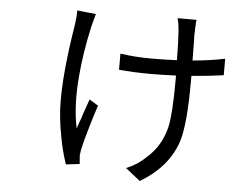

<svg xmlns="http://www.w3.org/2000/svg" viewBox="-55 -831 1151 949"><g transform="rotate(5 520.0 -357.0)"><path d="M291 -761 384 -751Q382 -743 376 -721.5Q370 -700 367 -688Q337 -552 328 -440Q315 -289 339 -179Q340 -183 343.5 -194Q347 -205 350 -213L357 -231L363 -251Q385 -313 390 -328L434 -301Q417 -251 398 -185Q378 -118 371 -83Q369 -76 367 -60Q365 -45 366 -40L369 -6L301 2Q279 -63 267 -130Q248 -225 248 -310Q248 -412 263 -532Q267 -570 275 -623L278 -643L281 -661Q282 -670 284 -682Q286 -694 286 -695Q288 -707 290 -730Q291 -740 291 -761ZM1040 -587V-505Q963 -494 881 -488V-459Q881 -252 855 -165Q813 -32 672 52L599 -6Q654 -28 695 -68Q767 -130 790 -227Q805 -295 805 -459V-483Q742 -480 681 -480Q592 -480 522 -487V-567Q593 -556 680 -556Q742 -556 803 -559Q802 -659 798 -708Q795 -743 788 -766H882Q880 -752 880 -739L879 -724V-709Q877 -694 879 -650Q879 -602 880 -564Q976 -573 1040 -587Z"/></g></svg>

Font: Source Han Sans Regular
Style: Regular
Weight: 400
Designer: Ryoko NISHIZUKA  (kana & ideographs); Paul D. Hunt (Latin, Greek & Cyrillic); Wenlong ZHANG  (bopomofo); Sandoll Communi
Foundry: Adobe Systems Incorporated
Version: Version 1.00 January 18, 2024, initial release